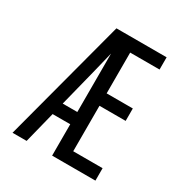

<svg xmlns="http://www.w3.org/2000/svg" viewBox="-171 -863 942 991"><g transform="rotate(30 300.0 -367.5)"><path d="M43 0 238 -735H309Q295 -674 280 -612.5Q265 -551 250 -490L192 -260H279V-187H174L127 0ZM279 0V-735H537V-662H362V-419H518V-345H362V-74H537V0Z"/></g></svg>

Font: Nova
Style: Regular
Weight: 400
Monospace: yes
Designer: Belleve Invis
Foundry: Belleve Invis
Version: Version 24.1.4; ttfautohint (v1.8.4)